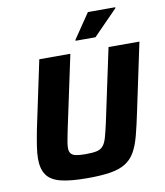

<svg xmlns="http://www.w3.org/2000/svg" viewBox="-96 -978 918 1065"><g transform="rotate(-10 362.5 -445.5)"><path d="M311 8Q215 8 160 -6Q105 -20 81.5 -54Q58 -88 58 -145Q58 -176 64.5 -217.5Q71 -259 81 -310L161 -688H336L248 -275Q241 -240 236.5 -216Q232 -192 232 -176Q232 -155 241 -144Q250 -133 270 -129Q290 -125 324 -125Q363 -125 385.5 -130Q408 -135 421.5 -150.5Q435 -166 443.5 -196Q452 -226 463 -275L551 -688H725L645 -310Q629 -233 614.5 -177.5Q600 -122 579 -86Q558 -50 525 -29.5Q492 -9 440.5 -0.5Q389 8 311 8ZM377 -754V-759L472 -899H626V-894L489 -754Z"/></g></svg>

Font: Saira Thin
Style: Bold Italic
Weight: 700
Italic angle: -12°
Version: Version 1.101